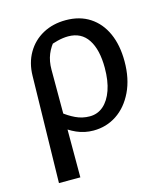

<svg xmlns="http://www.w3.org/2000/svg" viewBox="-105 -576 733 850"><g transform="rotate(-15 262.0 -150.5)"><path d="M60 194 70 -295Q71 -354 97.5 -399.5Q124 -445 170 -470Q216 -495 275 -495Q339 -495 385 -465Q431 -435 455.5 -380.5Q480 -326 480 -252Q480 -172 451.5 -113Q423 -54 375.5 -22.5Q328 9 269 9Q228 9 192 -7Q156 -23 131 -46L147 -107Q174 -85 204.5 -70.5Q235 -56 269 -56Q305 -56 331.5 -79Q358 -102 373 -144.5Q388 -187 388 -247Q388 -330 357.5 -376.5Q327 -423 267 -423Q244 -423 218 -416.5Q192 -410 165 -399L209 -428Q183 -400 170.5 -369Q158 -338 158 -300V194Z"/></g></svg>

Font: Piazzolla 24pt Medium
Style: Regular
Weight: 500
Designer: Juan Pablo del Peral
Foundry: Huerta Tipografica
Version: Version 2.005